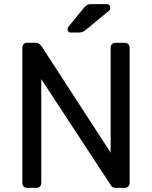

<svg xmlns="http://www.w3.org/2000/svg" viewBox="-20 -907 733 927"><path d="M87.9 -22.9V-675.8Q87.9 -687 94 -693.6Q100.1 -700.2 109.9 -700.2H153.8Q163.6 -700.2 168.7 -696Q173.8 -691.9 179.2 -686L514.2 -169.9V-675.8Q514.2 -687 520.5 -693.6Q526.9 -700.2 537.1 -700.2H582Q593.3 -700.2 599.6 -693.6Q606 -687 606 -675.8V-23.9Q606 -14.2 599.4 -7.1Q592.8 0 583 0H538.1Q521 0 514.2 -14.2L179.2 -524.9V-22.9Q179.2 -13.2 172.6 -6.6Q166 0 155.8 0H109.9Q100.1 0 94 -6.6Q87.9 -13.2 87.9 -22.9ZM306.2 -766.1Q306.2 -773.9 311 -778.8L385.3 -869.1Q395 -880.4 402.1 -883.8Q409.2 -887.2 422.4 -887.2H493.2Q512.2 -887.2 512.2 -868.2Q512.2 -861.3 507.3 -856L392.1 -761.2Q384.3 -754.4 377.2 -752.2Q370.1 -750 359.4 -750H322.3Q306.2 -750 306.2 -766.1Z"/></svg>

Font: Rubik AZ
Style: Regular
Weight: 400
Designer: Hubert and Fischer
Foundry: Hubert & Fischer
Version: Version 2.000